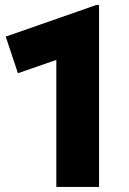

<svg xmlns="http://www.w3.org/2000/svg" viewBox="-20 -735 508 755"><path d="M201.5 0V-499.5L50.5 -447L2.5 -591L357.5 -715H369.5V0Z"/></svg>

Font: Geologica Cursive ExtraBold
Style: Regular
Weight: 800
Designer: Sindre Bremnes, Frode Helland
Foundry: Monokrom Skriftforlag AS
Version: Version 1.010;gftools[0.9.28]